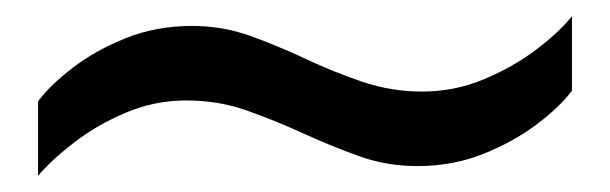

<svg xmlns="http://www.w3.org/2000/svg" viewBox="-20 -416 753 237"><path d="M27 -199V-291Q42 -311 70 -332.5Q98 -354 135.5 -369Q173 -384 217 -384Q255 -384 289.5 -371.5Q324 -359 358 -343Q392 -327 427.5 -315Q463 -303 501 -303Q541 -303 577 -318Q613 -333 641.5 -354.5Q670 -376 686 -396V-304Q671 -284 642.5 -262.5Q614 -241 576.5 -226Q539 -211 495 -211Q457 -211 422.5 -223.5Q388 -236 354 -251.5Q320 -267 285 -279.5Q250 -292 210 -292Q171 -292 135.5 -277Q100 -262 72 -240.5Q44 -219 27 -199Z"/></svg>

Font: Archivo Expanded Medium
Style: Regular
Weight: 500
Width: 7
Designer: Hector Gatti
Foundry: Omnibus-Type
Version: Version 2.001